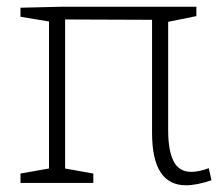

<svg xmlns="http://www.w3.org/2000/svg" viewBox="-20 -545 660 572"><path d="M41 0V-28L126 -43V-481L41 -495V-522L167 -525H565V-497L481 -480V-157Q481 -97 497 -65Q513 -33 550 -33Q573 -33 602 -44L610 -8Q566 7 534 7Q433 7 433 -149V-486L174 -487V-43L258 -28V0Z"/></svg>

Font: Bitter Light
Style: Regular
Weight: 300
Designer: Sol Matas, and Bitter project Authors
Foundry: Sol Matas
Version: Version 2.001